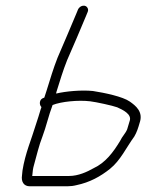

<svg xmlns="http://www.w3.org/2000/svg" viewBox="-20 -650 523 671"><path d="M163.8 -283C194.2 -295.2 253.6 -300.9 294.9 -296C314.6 -293.8 374.5 -280.7 389.6 -275C406.8 -267.1 443.1 -251.3 432.8 -226C429.8 -215.6 427.4 -208 424.4 -198C418.3 -183.1 407.1 -173.4 400 -158C375.7 -117.6 348.6 -81.4 306.8 -62C284.6 -49.4 253.6 -35 221.5 -35H92.5L92.9 -37C93.7 -42.3 94.4 -48.7 94.9 -56C95.8 -62 97 -67.3 98.4 -72C108.5 -107.7 115.6 -140.4 128.4 -173C141.5 -207.4 149.2 -244.5 163.8 -283ZM83.8 1H215.8C226.5 1 237.1 -0.3 247.5 -3C293.8 -12.6 331.4 -33.5 364.5 -60C401.5 -89.8 420.9 -134 449.4 -173C457.7 -186.8 463.1 -203.3 467.8 -220C482 -259.4 453.8 -280.8 433.7 -295C409 -312.5 345.3 -325.7 304.6 -332C264.6 -336.1 209.7 -331.1 176.2 -323L177 -328C189.4 -367.7 200.1 -403.5 214.7 -440C234.4 -485 263.8 -553 281.4 -596L286.3 -608C288.4 -612.7 288.4 -617.2 286.4 -621.5C279.9 -635.7 259.1 -631.3 252.7 -617L247.8 -605C229.9 -561.1 200.8 -494.5 181 -448C166.4 -410.7 155.8 -375.1 142.7 -333L134.9 -309L132.8 -308C116.2 -303.5 116.6 -283.4 124.7 -276C124.2 -272.7 123.5 -270.7 122.8 -270C116.9 -250 111.5 -232.7 106.5 -218C90 -163 68.1 -114.4 58.6 -54C58.2 -47.3 57.6 -41.7 56.9 -37C53.4 -14.9 63.4 1 83.8 1Z"/></svg>

Font: CiSf OpenHand
Style: Obl
Weight: 400
Foundry: Cannot Into Space Fonts
Version: Version 0.7892